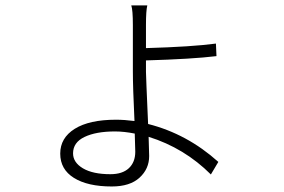

<svg xmlns="http://www.w3.org/2000/svg" viewBox="-20 -632 1040 702"><path d="M474.6 -77.1Q474.6 -88.9 472.7 -143.6Q433.6 -151.4 400.4 -151.4Q331.1 -151.4 289.1 -131.3Q247.1 -111.3 247.1 -71.3Q247.1 -38.1 283.2 -16.6Q319.3 4.9 383.8 4.9Q427.7 4.9 451.2 -17.1Q474.6 -39.1 474.6 -77.1ZM513.7 -411.1V-369.1Q513.7 -355.5 521.5 -178.7Q664.1 -142.6 778.3 -40L751 5.9Q654.3 -90.8 523.4 -131.8Q525.4 -77.1 525.4 -61.5Q525.4 -14.6 490.2 17.6Q455.1 49.8 388.7 49.8Q300.8 49.8 250.5 18.6Q200.2 -12.7 200.2 -70.3Q200.2 -127.9 253.4 -161.1Q306.6 -194.3 404.3 -194.3Q434.6 -194.3 471.7 -189.5Q465.8 -312.5 465.8 -371.1V-540Q465.8 -595.7 460 -612.3H518.6Q513.7 -592.8 513.7 -541V-456.1Q681.6 -460.9 769.5 -472.7L771.5 -426.8Q682.6 -416 513.7 -411.1Z"/></svg>

Font: Gen Shin Gothic Light
Style: Regular
Weight: 200
Designer: [Source Han Sans]
Ryoko NISHIZUKA  (kana & ideographs); Paul D. Hunt (Latin, Greek & Cyrillic); Wenlong ZHANG  (bopomofo
Version: Version 1.002.20150607